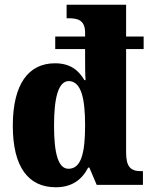

<svg xmlns="http://www.w3.org/2000/svg" viewBox="-20 -780 637 810"><path d="M215 10C283 10 325 -21 352 -73H357L388 0H583V-58H575C532 -58 512 -75 512 -137V-573H586V-626H512V-760H261V-703H269C307 -703 339 -696 339 -642V-626H213V-573H339V-546C339 -509 339 -465 341 -442H336C312 -483 277 -513 212 -513C100 -513 34 -425 34 -249C34 -75 100 10 215 10ZM269 -68C225 -68 208 -134 208 -250C208 -365 225 -437 270 -438C323 -437 339 -364 339 -251C339 -136 323 -68 269 -68Z"/></svg>

Font: Noto Serif Devanagari Condensed Black
Style: Regular
Weight: 900
Width: 3
Designer: Universal Thirst, Indian Type Foundry and the Monotype Design Team
Foundry: Monotype Imaging Inc.
Version: Version 2.004